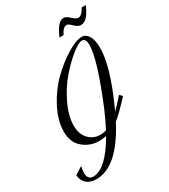

<svg xmlns="http://www.w3.org/2000/svg" viewBox="-225 -935 916 1041"><g transform="rotate(-30 233.0 -414.5)"><path d="M398 -326 414 -310Q342 -232 311 -209Q197 9 65 9Q26 9 3.5 -11.5Q-19 -32 -20 -65L28 -95Q22 -71 22 -55Q22 -12 57 -12Q136 -12 226 -168Q201 -163 180 -163Q125 -163 82 -199Q39 -235 39 -301Q39 -371 78.5 -446.5Q118 -522 173.5 -576Q229 -630 286.5 -665Q344 -700 380 -700Q405 -700 421 -674Q437 -648 437 -598Q437 -482 341 -272Q340 -269 338 -265Q336 -261 335 -258Q361 -284 398 -326ZM204 -189Q223 -189 241 -195Q269 -249 291 -301Q395 -552 395 -641Q395 -682 371 -682Q349 -682 305 -646.5Q261 -611 215.5 -558.5Q170 -506 136 -435Q102 -364 102 -304Q102 -250 131.5 -219.5Q161 -189 204 -189ZM486 -838Q467 -795 449 -776Q431 -757 409 -757Q392 -757 371.5 -777Q351 -797 341 -797Q319 -797 300 -757H274Q293 -800 310 -819Q327 -838 347 -838Q362 -838 382.5 -818Q403 -798 416 -798Q439 -798 460 -838Z"/></g></svg>

Font: Dynalight
Style: Regular
Weight: 400
Designer: Astigmatic (AOETI)
Foundry: Astigmatic (AOETI)
Version: Version 1.000